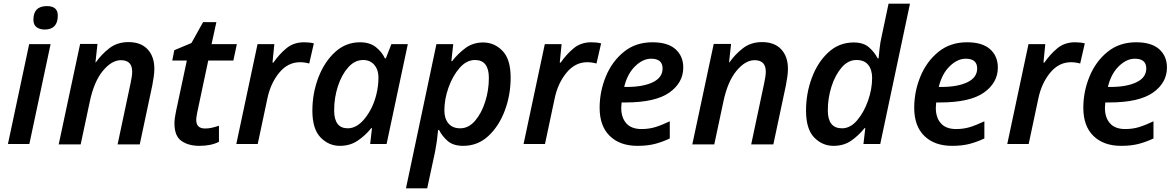

<svg xmlns="http://www.w3.org/2000/svg" viewBox="-20 -780 6369 1040"><path d="M222 -620Q293 -620 293 -696Q293 -747 234 -747Q161 -747 161 -673Q161 -645 178.5 -632.5Q196 -620 222 -620ZM23 0H139L254 -541H138Z M298 2H417L466 -228Q489 -338 537 -396Q585 -454 635 -454Q696 -454 696 -392Q696 -368 687 -328L617 2H737L805 -318Q809 -340 812.5 -363Q816 -386 816 -407Q816 -474 779.5 -513Q743 -552 676 -552Q615 -552 572 -518.5Q529 -485 499 -442H497L508 -542H414Z M1060 10Q1124 10 1166 -12V-99Q1145 -92 1127.5 -88Q1110 -84 1091 -84Q1043 -84 1043 -130Q1043 -140 1045 -152Q1047 -164 1049 -174L1108 -452H1244L1263 -541H1126L1152 -660H1080L1017 -547L924 -508L913 -452H992L933 -175Q925 -138 925 -111Q925 -43 963 -16.5Q1001 10 1060 10Z M1260 0H1376L1428 -245Q1445 -328 1492 -385.5Q1539 -443 1605 -443Q1629 -443 1655 -436L1680 -545Q1657 -551 1627 -551Q1571 -551 1532 -519Q1493 -487 1461 -441H1456L1466 -541H1375Z M1821 10Q1876 10 1917.5 -18Q1959 -46 1991 -86H1995L1985 0H2074L2189 -541H2100L2070 -464H2065Q2048 -500 2015 -525.5Q1982 -551 1930 -551Q1853 -551 1795 -498Q1737 -445 1704.5 -360Q1672 -275 1672 -180Q1672 -82 1716 -36Q1760 10 1821 10ZM1864 -85Q1790 -85 1790 -182Q1790 -251 1810.5 -313.5Q1831 -376 1866.5 -415.5Q1902 -455 1947 -455Q1985 -455 2007.5 -428.5Q2030 -402 2030 -361Q2030 -315 2019 -270Q2001 -195 1957.5 -140Q1914 -85 1864 -85Z M2179 240H2294L2337 40Q2348 -17 2353 -76H2358Q2376 -41 2406 -15.5Q2436 10 2489 10Q2568 10 2625.5 -43.5Q2683 -97 2714.5 -181.5Q2746 -266 2746 -360Q2746 -459 2702 -504.5Q2658 -550 2597 -550Q2542 -550 2501 -519.5Q2460 -489 2429 -449H2425L2435 -541H2344ZM2473 -85Q2431 -85 2409 -111.5Q2387 -138 2387 -182Q2387 -243 2409.5 -306Q2432 -369 2469.5 -412Q2507 -455 2553 -455Q2628 -455 2628 -358Q2628 -291 2608 -228.5Q2588 -166 2553 -125.5Q2518 -85 2473 -85Z M2816 0H2932L2984 -245Q3001 -328 3048 -385.5Q3095 -443 3161 -443Q3185 -443 3211 -436L3236 -545Q3213 -551 3183 -551Q3127 -551 3088 -519Q3049 -487 3017 -441H3012L3022 -541H2931Z M3433 10Q3487 10 3527.5 -0.5Q3568 -11 3608 -30V-123Q3564 -102 3529.5 -91.5Q3495 -81 3455 -81Q3400 -81 3372.5 -112Q3345 -143 3345 -196Q3345 -205 3347 -225H3367Q3530 -225 3605.5 -278.5Q3681 -332 3681 -414Q3681 -476 3639 -513.5Q3597 -551 3514 -551Q3423 -551 3359 -499Q3295 -447 3261.5 -365.5Q3228 -284 3228 -196Q3228 -97 3283 -43.5Q3338 10 3433 10ZM3361 -309Q3378 -380 3420 -421Q3462 -462 3507 -462Q3569 -462 3569 -409Q3569 -360 3516 -334.5Q3463 -309 3375 -309Z M3730 2H3849L3898 -228Q3921 -338 3969 -396Q4017 -454 4067 -454Q4128 -454 4128 -392Q4128 -368 4119 -328L4049 2H4169L4237 -318Q4241 -340 4244.5 -363Q4248 -386 4248 -407Q4248 -474 4211.5 -513Q4175 -552 4108 -552Q4047 -552 4004 -518.5Q3961 -485 3931 -442H3929L3940 -542H3846Z M4495 10Q4550 10 4590 -17.5Q4630 -45 4663 -86H4667L4657 0H4748L4909 -760H4793L4756 -585Q4748 -551 4744.5 -517.5Q4741 -484 4739 -464H4734Q4716 -499 4686 -524.5Q4656 -550 4604 -550Q4525 -550 4467 -496.5Q4409 -443 4377.5 -358.5Q4346 -274 4346 -181Q4346 -81 4390 -35.5Q4434 10 4495 10ZM4541 -85Q4464 -85 4464 -182Q4464 -249 4484 -311.5Q4504 -374 4539 -414.5Q4574 -455 4619 -455Q4662 -455 4683 -428.5Q4704 -402 4704 -358Q4704 -298 4682 -235Q4660 -172 4623 -128.5Q4586 -85 4541 -85Z M5137 10Q5191 10 5231.5 -0.5Q5272 -11 5312 -30V-123Q5268 -102 5233.5 -91.5Q5199 -81 5159 -81Q5104 -81 5076.5 -112Q5049 -143 5049 -196Q5049 -205 5051 -225H5071Q5234 -225 5309.5 -278.5Q5385 -332 5385 -414Q5385 -476 5343 -513.5Q5301 -551 5218 -551Q5127 -551 5063 -499Q4999 -447 4965.5 -365.5Q4932 -284 4932 -196Q4932 -97 4987 -43.5Q5042 10 5137 10ZM5065 -309Q5082 -380 5124 -421Q5166 -462 5211 -462Q5273 -462 5273 -409Q5273 -360 5220 -334.5Q5167 -309 5079 -309Z M5436 0H5552L5604 -245Q5621 -328 5668 -385.5Q5715 -443 5781 -443Q5805 -443 5831 -436L5856 -545Q5833 -551 5803 -551Q5747 -551 5708 -519Q5669 -487 5637 -441H5632L5642 -541H5551Z M6053 10Q6107 10 6147.5 -0.5Q6188 -11 6228 -30V-123Q6184 -102 6149.5 -91.5Q6115 -81 6075 -81Q6020 -81 5992.5 -112Q5965 -143 5965 -196Q5965 -205 5967 -225H5987Q6150 -225 6225.5 -278.5Q6301 -332 6301 -414Q6301 -476 6259 -513.5Q6217 -551 6134 -551Q6043 -551 5979 -499Q5915 -447 5881.5 -365.5Q5848 -284 5848 -196Q5848 -97 5903 -43.5Q5958 10 6053 10ZM5981 -309Q5998 -380 6040 -421Q6082 -462 6127 -462Q6189 -462 6189 -409Q6189 -360 6136 -334.5Q6083 -309 5995 -309Z"/></svg>

Font: Noto Sans UI Medium
Style: Italic
Weight: 500
Italic angle: -12°
Designer: Monotype Design Team
Foundry: Monotype Imaging Inc.
Version: Version 1.901